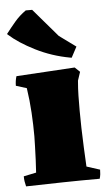

<svg xmlns="http://www.w3.org/2000/svg" viewBox="-54 -767 448 807"><g transform="rotate(-5 170.0 -363.5)"><path d="M23 5Q20 -7 18.5 -16.5Q17 -26 17 -38L70 -49Q72 -74 73 -103Q74 -132 75 -159Q76 -186 76 -202Q76 -249 73 -301Q70 -353 62 -406L17 -420Q17 -441 23 -460L270 -475L291 -455L279 -419Q276 -385 275.5 -355.5Q275 -326 275 -292Q275 -261 276 -220Q277 -179 279 -136.5Q281 -94 283 -56L339 -38Q339 -28 338 -19Q337 -10 334 0Q256 0 178.5 1.5Q101 3 23 5ZM261 -517 255 -518Q178 -532 110.5 -566Q43 -600 2 -637L-1 -640Q19 -666 39 -689.5Q59 -713 86 -732H113L215 -613L285 -562Z"/></g></svg>

Font: Labrada Black
Style: Regular
Weight: 900
Designer: Mercedes Jáuregui
Foundry: Omnibus-Type Team
Version: Version 1.000; ttfautohint (v1.8.4.7-5d5b)